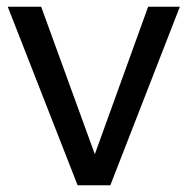

<svg xmlns="http://www.w3.org/2000/svg" viewBox="-20 -549 553 569"><path d="M3 -529H102L261 -92L419 -529H513L307 0H210Z"/></svg>

Font: Montserrat arm2
Style: Regular
Weight: 400
Designer: Julieta Ulanovsky
Foundry: Julieta Ulanovsky
Version: Version 6.000